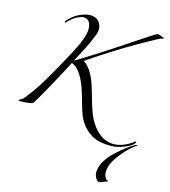

<svg xmlns="http://www.w3.org/2000/svg" viewBox="-191 -1035 1533 1733"><g transform="rotate(15 576.0 -168.5)"><path d="M1152 139Q1088 177 1011.5 272Q935 367 935 443Q935 479 948.5 498Q962 517 975 517Q978 517 978 521Q978 522 953 531Q947 533 934.5 538.5Q922 544 913 546.5Q904 549 897 549Q891 549 881 540.5Q871 532 861.5 512.5Q852 493 852 469Q852 421 882.5 367.5Q913 314 960.5 270Q1008 226 1050.5 193.5Q1093 161 1132 139ZM484 -471Q554 -429 602 -298Q616 -259 636.5 -184Q657 -109 678 -50.5Q699 8 727 51Q815 184 934 184Q1026 184 1120 112Q1124 108 1128 108Q1130 108 1130 110Q1130 139 1057.5 172.5Q985 206 912 206Q826 206 766 181.5Q706 157 659 102Q623 59 604 13.5Q585 -32 564.5 -108.5Q544 -185 524 -240Q467 -396 385 -426Q342 -341 262 -196Q182 -51 149 2Q144 10 136.5 14.5Q129 19 100 23.5Q71 28 20 28Q6 28 6 22Q6 20 12.5 17Q19 14 32 6Q45 -2 56 -16Q142 -121 236 -287Q289 -379 369 -528Q451 -682 451 -758Q451 -802 433.5 -827Q416 -852 382 -852Q363 -852 328 -836.5Q293 -821 254 -782Q234 -762 232 -762Q226 -762 226 -768Q226 -774 248 -796Q292 -842 345 -864Q398 -886 434 -886Q488 -886 515 -854.5Q542 -823 542 -780Q542 -767 536.5 -747Q531 -727 518.5 -698Q506 -669 496 -646Q486 -623 467.5 -587Q449 -551 440.5 -534.5Q432 -518 414 -484Q396 -450 395 -449Q574 -558 715 -651Q748 -673 857 -745.5Q966 -818 1036 -863Q1060 -878 1073 -878Q1083 -878 1106 -867Q1111 -865 1117.5 -863Q1124 -861 1127 -859.5Q1130 -858 1130 -856Q1130 -854 1126 -852.5Q1122 -851 1115 -849Q1108 -847 1104 -846Q1087 -839 1070 -830Q897 -737 735 -636Q611 -559 484 -472Z"/></g></svg>

Font: Miama Nueva
Style: Medium
Weight: 400
Italic angle: -28°
Version: Version 1.0